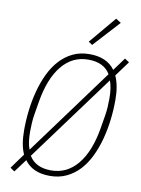

<svg xmlns="http://www.w3.org/2000/svg" viewBox="-102 -1003 803 1093"><g transform="rotate(10 300.0 -456.5)"><path d="M262 12Q161 12 115 -53L59 22L34 5L97 -82Q73 -134 73 -220Q73 -277 80 -335Q87 -393 101.5 -447.5Q116 -502 139 -550Q162 -598 194.5 -633.5Q227 -669 269.5 -689.5Q312 -710 366 -710Q466 -710 513 -645L568 -720L594 -703L530 -616Q555 -561 555 -478Q555 -421 548 -363Q541 -305 526.5 -250.5Q512 -196 489 -148Q466 -100 433.5 -64.5Q401 -29 358 -8.5Q315 12 262 12ZM116 -322Q111 -293 109.5 -266.5Q108 -240 108 -217Q108 -186 111.5 -160.5Q115 -135 123 -115L491 -616Q455 -678 364 -678Q272 -678 211.5 -604Q151 -530 128 -394ZM263 -20Q355 -20 416 -94Q477 -168 500 -304L512 -376Q517 -405 518.5 -431.5Q520 -458 520 -481Q520 -542 505 -583L136 -82Q174 -20 263 -20ZM370 -764 348 -779 479 -935 509 -916Z"/></g></svg>

Font: IBM Plex Mono ExtraLight
Style: Italic
Weight: 200
Italic angle: -9°
Monospace: yes
Designer: Mike Abbink, Paul van der Laan, Pieter van Rosmalen
Foundry: Bold Monday
Version: Version 2.3